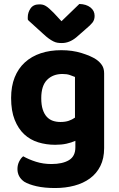

<svg xmlns="http://www.w3.org/2000/svg" viewBox="-20 -749 601 968"><path d="M360 -39Q340 -30 315 -24.5Q290 -19 258 -19Q213 -19 172.5 -31.5Q132 -44 102 -72Q72 -100 54 -145Q36 -190 36 -255Q36 -314 54 -359Q72 -404 105.5 -434.5Q139 -465 185.5 -480.5Q232 -496 289 -496Q345 -496 391.5 -481.5Q438 -467 464 -450Q483 -437 494 -420.5Q505 -404 505 -379V-2Q505 50 486 88Q467 126 433.5 150.5Q400 175 355 187Q310 199 258 199Q204 199 164.5 190Q125 181 102 167Q68 143 68 103Q68 82 77 64.5Q86 47 97 39Q125 55 161.5 66.5Q198 78 239 78Q295 78 327.5 58.5Q360 39 360 -6ZM285 -134Q309 -134 326.5 -140Q344 -146 358 -156V-361Q346 -366 331.5 -371Q317 -376 295 -376Q247 -376 217.5 -346.5Q188 -317 188 -254Q188 -220 195.5 -197Q203 -174 216 -160Q229 -146 246.5 -140Q264 -134 285 -134ZM290 -642 380 -729Q415 -728 436 -711.5Q457 -695 457 -669Q457 -649 446.5 -635.5Q436 -622 413 -603L365 -561Q330 -532 292 -532Q280 -532 270 -533.5Q260 -535 249 -540.5Q238 -546 225.5 -555Q213 -564 197 -579L121 -648Q120 -650 120 -654Q120 -658 120 -662Q120 -686 134 -706.5Q148 -727 178 -727Q187 -727 194.5 -725.5Q202 -724 210.5 -719Q219 -714 228.5 -705.5Q238 -697 251 -684Z"/></svg>

Font: Baloo Bhai 2
Style: Bold
Weight: 700
Designer: Supriya Tembe, Noopur Datye and Ek Type
Foundry: Ek Type
Version: Version 1.640;PS 1.000;hotconv 16.6.51;makeotf.lib2.5.65220;